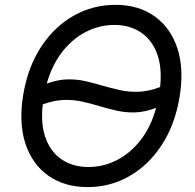

<svg xmlns="http://www.w3.org/2000/svg" viewBox="-20 -757 801 787"><path d="M715.9 -358Q696.7 -244.3 642.4 -161.8Q588.1 -79.2 509.6 -34.6Q431.1 9.9 339.5 9.9Q245 9.9 178.8 -36.4Q112.6 -82.7 84.3 -167.8Q56.1 -252.8 75.3 -369.3Q94.5 -483 148.8 -565.5Q203.1 -648.1 282 -692.6Q360.8 -737.2 453.1 -737.2Q546.9 -737.2 612.7 -690.9Q678.6 -644.5 706.9 -559.5Q735.1 -474.4 715.9 -358ZM620 -315Q574.2 -297.6 534.8 -296.3Q495.4 -295.1 459.9 -303.1Q424.4 -311.1 389.6 -321.4Q354.8 -332 318.7 -340.2Q282.7 -348.4 242.5 -347.3Q202.4 -346.2 155.2 -329.2Q146 -245.4 168 -188.2Q190 -131 235.6 -101.7Q281.2 -72.4 342.3 -72.4Q403.1 -72.4 458.3 -100.3Q513.5 -128.2 555.9 -182.2Q598.4 -236.2 620 -315ZM636.4 -400.2Q644.9 -483.3 622.7 -540Q600.5 -596.6 555.2 -625.7Q509.9 -654.8 448.9 -654.8Q388.5 -654.8 333.5 -627.1Q278.4 -599.4 236.2 -545.8Q193.9 -492.2 171.5 -414.4Q217 -430.8 255.7 -431.6Q294.4 -432.5 329.5 -424.5Q364.7 -416.5 399.1 -406.2Q434.3 -396 470.7 -387.8Q507.1 -379.6 547.8 -380.9Q588.4 -382.1 636.4 -400.2Z"/></svg>

Font: Inter UI
Style: Italic
Weight: 400
Italic angle: -9.39999°
Designer: Rasmus Andersson
Foundry: rsms
Version: 3.2;8d6f07862